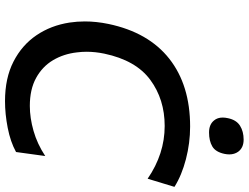

<svg xmlns="http://www.w3.org/2000/svg" viewBox="-133 -847 992 766"><g transform="rotate(90 363.0 -464.0)"><path d="M383.5 12Q291.5 12 225.8 -21.8Q160 -55.5 120.8 -113.2Q81.5 -171 70 -245.5Q65.5 -275.5 65.5 -306.5Q65.5 -352 75.5 -400.5Q109 -560.5 214.5 -643.5Q320 -726.5 485 -726.5Q550.5 -726.5 615 -709.8Q679.5 -693 725.5 -664L693 -557Q594 -625 482.5 -625Q376.5 -625 298.5 -567.5Q220.5 -510 194 -384Q186.5 -348 186.5 -313.5Q186.5 -294 189 -275Q195 -222 220.2 -179.5Q245.5 -137 291 -112Q336.5 -87 402.5 -87Q450.5 -87 502.2 -101.8Q554 -116.5 602.5 -148.5L586.5 -32Q545.5 -9.5 490.2 1.2Q435 12 383.5 12ZM508.5 -802Q476.5 -802 460.5 -822Q449 -835.5 449 -856.5Q449 -866.5 451.5 -877.5Q458.5 -911 481.5 -925.5Q504.5 -940 537 -940Q569.5 -940 585.5 -918Q596 -903 596 -883Q596 -874 594 -864Q586.5 -828 564.2 -815Q542 -802 508.5 -802Z"/></g></svg>

Font: Heraclito Medium
Style: Italic
Weight: 500
Italic angle: -12°
Designer: Kostas Bartsokas (font) & Cristiano Sobral (main changes)
Foundry: Kostas Bartsokas (font) & Cristiano Sobral (main changes)
Version: Version 1.00;July 8, 2020;FontCreator 13.0.0.2655 64-bit